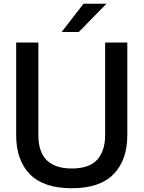

<svg xmlns="http://www.w3.org/2000/svg" viewBox="-20 -989 764 1021"><path d="M66 -270V-763H184V-270Q184 -93 362 -93Q454 -93 496.5 -139.5Q539 -186 539 -270V-763H657V-270Q657 -138 584 -63Q511 12 362 12Q212 12 139 -62.5Q66 -137 66 -270ZM399 -819H308L424 -969H546Z"/></svg>

Font: Open Sauce Sans Medium
Style: Regular
Weight: 500
Designer: Alfredo Marco Pradil
Foundry: Creative Sauce Fz LLC
Version: Version 1.477